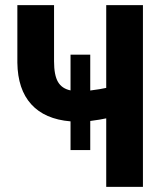

<svg xmlns="http://www.w3.org/2000/svg" viewBox="-20 -731 636 751"><path d="M191.4 -710.9V-491.2Q191.4 -437 206.8 -410.6Q222.2 -384.3 255.9 -377.4V-517.1H333V-377Q374.5 -382.3 395.5 -387.2V-710.9H539.1V0H395.5V-268.1Q374.5 -263.2 333 -257.8V-144H255.9V-256.3Q155.3 -264.6 102.3 -323Q49.3 -381.3 47.9 -485.8V-710.9Z"/></svg>

Font: RobotoCondensed-Bold
Style: Bold
Weight: 700
Designer: Google
Version: Version 2.001240; 2014